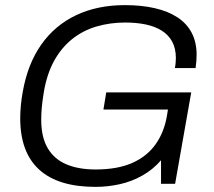

<svg xmlns="http://www.w3.org/2000/svg" viewBox="-20 -718 837 750"><path d="M353 12Q207 12 133 -55.5Q59 -123 59 -256Q59 -280 61.5 -306.5Q64 -333 69 -360Q88 -468 141 -543.5Q194 -619 277 -658.5Q360 -698 468 -698Q533 -698 585 -686Q637 -674 673.5 -650Q710 -626 729 -589.5Q748 -553 748 -504Q748 -492 747 -479Q746 -466 744 -452H663Q665 -461 666 -472Q667 -483 667 -491Q667 -529 652.5 -555.5Q638 -582 611.5 -598.5Q585 -615 549 -622.5Q513 -630 469 -630Q410 -630 357 -614.5Q304 -599 262 -565.5Q220 -532 191.5 -480.5Q163 -429 151 -357Q148 -338 146 -323Q144 -308 143 -295.5Q142 -283 141.5 -272.5Q141 -262 141 -251Q141 -182 166.5 -139Q192 -96 239.5 -76Q287 -56 353 -56Q439 -56 496.5 -81.5Q554 -107 587.5 -154Q621 -201 632 -265L636 -290H384L395 -357H727L664 0H609V-92Q578 -56 536.5 -32.5Q495 -9 448 1.5Q401 12 353 12Z"/></svg>

Font: Archivo SemiBold Light
Style: Italic
Weight: 300
Italic angle: -10°
Version: Version 2.001